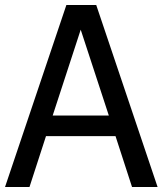

<svg xmlns="http://www.w3.org/2000/svg" viewBox="-25 -747 649 767"><path d="M92.8 0 158.7 -203.1H436.5L502.4 0H604.5L359.4 -727.1H240.2L-4.9 0ZM185.5 -285.6 297.4 -628.4 409.7 -285.6Z"/></svg>

Font: SG Kara SemiBold
Style: Regular
Weight: 400
Designer: Damoon Khanjanzadeh
Version: Version 1.000